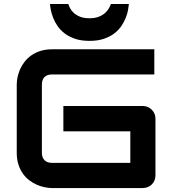

<svg xmlns="http://www.w3.org/2000/svg" viewBox="-20 -949 863 969"><path d="M764.6 -64Q764.6 -50.3 759.8 -38.6Q754.9 -26.9 746.3 -18.3Q737.8 -9.8 726.1 -4.9Q714.4 0 700.7 0H242.7Q225.1 0 204.8 -4.2Q184.6 -8.3 164.8 -17.1Q145 -25.9 127 -39.8Q108.9 -53.7 95 -73.5Q81.1 -93.3 72.8 -119.4Q64.5 -145.5 64.5 -178.2V-522Q64.5 -539.6 68.6 -559.8Q72.8 -580.1 81.5 -599.9Q90.3 -619.6 104.5 -637.7Q118.7 -655.8 138.4 -669.7Q158.2 -683.6 184.1 -691.9Q210 -700.2 242.7 -700.2H758.8V-573.2H242.7Q217.8 -573.2 204.6 -560.1Q191.4 -546.9 191.4 -521V-178.2Q191.4 -153.8 204.8 -140.4Q218.3 -127 242.7 -127H637.7V-286.1H299.8V-414.1H700.7Q714.4 -414.1 726.1 -408.9Q737.8 -403.8 746.3 -395Q754.9 -386.2 759.8 -374.8Q764.6 -363.3 764.6 -350.1ZM630.4 -928.7Q629.4 -916.5 626.2 -898.2Q623 -879.9 614.7 -859.1Q606.4 -838.4 592.5 -817.6Q578.6 -796.9 556.6 -780.3Q534.7 -763.7 504.2 -753.2Q473.6 -742.7 431.6 -742.7Q389.6 -742.7 358.9 -753.2Q328.1 -763.7 306.4 -780.3Q284.7 -796.9 270.5 -817.6Q256.3 -838.4 248.3 -859.1Q240.2 -879.9 236.6 -898.2Q232.9 -916.5 232.4 -928.7H324.7Q327.6 -919.9 333.7 -907.7Q339.8 -895.5 351.8 -884.3Q363.8 -873 383.1 -865Q402.3 -856.9 431.6 -856.9Q460.4 -856.9 479.7 -865Q499 -873 511.2 -884.3Q523.4 -895.5 530 -907.7Q536.6 -919.9 539.6 -928.7Z"/></svg>

Font: Audiowide
Style: Regular
Weight: 400
Designer: Astigmatic (AOETI)
Foundry: Astigmatic (AOETI)
Version: Version 1.002